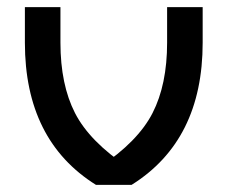

<svg xmlns="http://www.w3.org/2000/svg" viewBox="-20 -520 640 540"><path d="M250 0 340 -50Q232 -122 191 -202Q150 -282 150 -400V-500H50V-400Q50 -125 250 0ZM350 0Q550 -125 550 -400V-500H450V-400Q450 -282 409 -202Q368 -122 260 -50L250 0Z"/></svg>

Font: Millimetre
Style: Regular
Weight: 500
Designer: Jérémy Landes
Version: Version 1.0